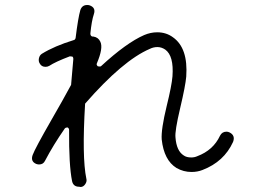

<svg xmlns="http://www.w3.org/2000/svg" viewBox="-20 -757 1040 767"><path d="M296 -11Q273 -11 268 -33Q255 -97 256 -238Q256 -244 250 -248Q243 -248 239 -244Q193 -178 160 -115Q153 -100 136 -100Q131 -100 125 -102Q101 -112 110.5 -138Q120 -164 186 -279Q230 -355 264 -418Q267 -458 273 -522Q273 -528 269 -531L259 -532Q201 -510 177 -494Q170 -490 162 -490Q146 -490 139 -503Q133 -512 135.5 -524Q138 -536 147 -542Q197 -573 275 -597Q280 -598 282 -605Q292 -686 301 -717Q308 -737 328 -737Q334 -737 337 -736Q364 -727 355 -700.5Q346 -674 341 -623Q341 -618 343 -615Q345 -612 349 -611H353Q373 -608 381 -590Q393 -565 367 -504Q364 -498 371 -492Q381 -490 384 -493Q485 -586 556 -617Q582 -628 608 -628Q644 -628 671 -608Q732 -565 724 -451Q721 -415 699.5 -324Q678 -233 681 -208Q685 -154 714 -136Q725 -128 744 -128Q757 -128 768 -133Q832 -157 859 -215Q867 -231 885 -231Q891 -231 897 -228Q921 -216 911 -190Q875 -111 789 -78Q769 -70 745 -70Q713 -70 685 -86Q635 -117 626 -200Q623 -239 646 -334Q666 -415 669 -452Q675 -534 640 -559Q625 -569 609 -569Q593 -569 579 -562Q471 -516 320 -343Q307 -129 325 -43Q328 -33 321 -22Q314 -11 303 -10Q300 -11 296 -11Z"/></svg>

Font: Shin Retro Maru Gothic Regular
Style: Regular
Weight: 400
Designer: Iose
Foundry: Typographish
Version: Version 1.002